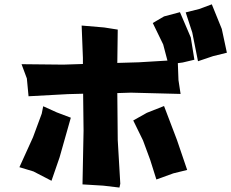

<svg xmlns="http://www.w3.org/2000/svg" viewBox="-20 -847 1063 883"><path d="M834 -790 864.3 -697.3 890.6 -565.4 960 -588.9 1023.4 -604.5 1000 -713.9 954.1 -827.1 896.5 -805.7ZM79.1 -551.8 103.5 -486.3 111.3 -404.3 292 -414.1 362.3 -416 364.3 -246.1 359.4 1 455.1 6.8 529.3 15.6 533.2 -2 521.5 -203.1 519.5 -418.9 582 -420.9 810.5 -415 800.8 -478.5 797.9 -556.6 820.3 -559.6 874 -572.3 857.4 -674.8 807.6 -791 734.4 -771.5 682.6 -741.2 730.5 -642.6 750 -568.4 618.2 -560.5 519.5 -557.6 521.5 -710.9 459 -720.7 355.5 -729.5 361.3 -581.1V-552.7L271.5 -549.8ZM171.9 -324.2 131.8 -215.8 69.3 -78.1 133.8 -58.6 216.8 -15.6 253.9 -123 305.7 -305.7 241.2 -330.1 178.7 -358.4ZM592.8 -293 637.7 -201.2 670.9 -111.3 699.2 -21.5 777.3 -49.8 840.8 -65.4 793.9 -203.1 734.4 -359.4 655.3 -328.1Z"/></svg>

Font: MaokenAssortedSans-Lite
Style: Lite
Weight: 400
Version: Version 1.400